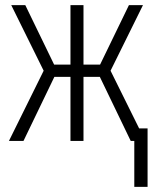

<svg xmlns="http://www.w3.org/2000/svg" viewBox="-20 -552 603 752"><path d="M15 0 151 -275 24 -532H79L192 -299H256V-532H307V-299H372L485 -532H540L413 -275L525 -49H558V180H506V0H492L371 -251H307V0H256V-251H193L72 0Z"/></svg>

Font: Noto Sans Mono SemiCondensed Light
Style: Regular
Weight: 300
Width: 4
Designer: Monotype Design Team
Foundry: Monotype Imaging Inc.
Version: Version 2.014; ttfautohint (v1.8.4.7-5d5b)